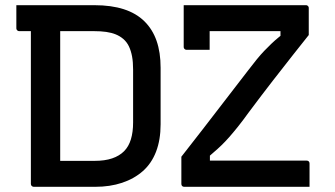

<svg xmlns="http://www.w3.org/2000/svg" viewBox="-20 -720 1290 740"><path d="M344 -700Q409 -700 457 -684.5Q505 -669 536.5 -638Q568 -607 583.5 -562.5Q599 -518 599 -459V-241Q599 -181 581.5 -135.5Q564 -90 530.5 -60.5Q497 -31 450.5 -15.5Q404 0 347 0Q324 0 296 0Q268 0 240 0Q212 0 186 0Q160 0 140 0Q120 0 110 0Q106 0 102.5 -3Q99 -6 99 -11Q99 -91 99 -170.5Q99 -250 99 -329.5Q99 -409 99 -488.5Q99 -568 99 -647H220L212 -629Q212 -602 212 -571.5Q212 -541 212 -514Q212 -461 212 -409.5Q212 -358 212 -307.5Q212 -257 212 -205.5Q212 -154 212 -100Q227 -100 250 -100Q273 -100 298 -100Q323 -100 344 -100Q384 -100 412 -109.5Q440 -119 458 -137Q476 -155 484.5 -183Q493 -211 493 -248V-452Q493 -481 489 -502.5Q485 -524 477 -541Q469 -558 455 -570Q442 -581 426 -587.5Q410 -594 389.5 -597Q369 -600 341 -600Q307 -600 269.5 -600Q232 -600 193.5 -600Q155 -600 119.5 -600Q84 -600 54 -600Q51 -600 48.5 -601.5Q46 -603 44.5 -605.5Q43 -608 43 -611Q43 -631 43 -655Q43 -679 43 -700Q74 -700 110.5 -700Q147 -700 186.5 -700Q226 -700 266 -700Q306 -700 344 -700ZM1173 0H690Q685 0 682 -3Q679 -6 679 -11V-116Q721 -169 762 -222.5Q803 -276 846 -331.5Q889 -387 935 -447Q954 -472 969.5 -491Q985 -510 998.5 -524Q1012 -538 1025.5 -551Q1039 -564 1055 -577Q1071 -590 1091 -606L1061 -560V-625L1080 -600Q1041 -600 1008.5 -600Q976 -600 948.5 -600Q921 -600 897 -600Q873 -600 851 -600Q829 -600 807 -600H776Q755 -600 738.5 -606Q722 -612 711 -624.5Q700 -637 694.5 -655.5Q689 -674 688 -700H1159Q1163 -700 1165 -698.5Q1167 -697 1168.5 -695Q1170 -693 1170 -689V-585Q1146 -555 1110.5 -510Q1075 -465 1031.5 -409Q988 -353 938 -286Q915 -254 896.5 -231Q878 -208 863 -191Q848 -174 833.5 -160Q819 -146 802.5 -132Q786 -118 766 -100L789 -138V-74L772 -101Q811 -101 846.5 -101Q882 -101 914 -101Q946 -101 975.5 -101Q1005 -101 1032 -101Q1059 -101 1084 -101H1162Q1167 -101 1170 -98Q1173 -95 1173 -90Q1173 -67 1173 -45Q1173 -23 1173 0ZM788 -528Q765 -528 744 -528Q723 -528 699 -528Q696 -528 693.5 -529.5Q691 -531 689.5 -533.5Q688 -536 688 -539Q688 -556 688 -576.5Q688 -597 688 -619.5Q688 -642 688 -662.5Q688 -683 688 -700Q728 -700 750 -692Q772 -684 780 -666.5Q788 -649 788 -619Q788 -606 788 -589.5Q788 -573 788 -557.5Q788 -542 788 -528Z"/></svg>

Font: Recursive Medium
Style: Regular
Weight: 500
Version: Version 1.085